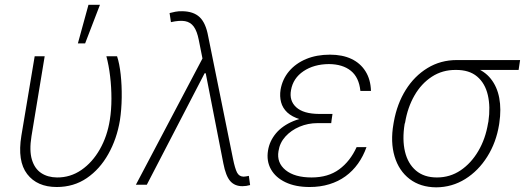

<svg xmlns="http://www.w3.org/2000/svg" viewBox="-20 -785 2235 816"><path d="M127.4 -545.9H169.9L113.8 -206.1Q104 -145.5 115.5 -106.9Q127 -68.4 154.8 -49.8Q182.6 -31.2 222.2 -30.8Q278.8 -30.3 325.7 -62.5Q372.6 -94.7 404.3 -150.4Q436 -206.1 446.8 -275.4Q453.6 -317.9 453.6 -366Q453.6 -414.1 448 -460.9Q442.4 -507.8 432.1 -545.9H477.5Q487.8 -515.1 492.9 -468.5Q498 -421.9 497.3 -370.6Q496.6 -319.3 489.7 -273.9Q476.6 -194.8 440.4 -130.4Q404.3 -65.9 348.9 -28.1Q293.5 9.8 221.2 9.8Q137.7 9.8 95.5 -45.2Q53.2 -100.1 70.8 -208ZM311 -600.6 356 -764.6H404.8L341.8 -600.6Z M1010.3 6.3Q977.5 6.3 958.5 -15.4Q939.5 -37.1 929.2 -90.8L854.5 -472.7L847.2 -502.9L824.7 -615.7Q817.4 -652.8 803.5 -671.9Q789.6 -690.9 766.4 -695.1Q743.2 -699.2 706.5 -690.9L700.7 -729.5Q710.9 -732.4 725.1 -735.1Q739.3 -737.8 754.4 -737.3Q802.2 -736.8 828.4 -712.2Q854.5 -687.5 864.7 -631.3L970.2 -110.4Q978.5 -69.3 987.3 -52Q996.1 -34.7 1015.1 -34.2Q1024.9 -34.7 1037.6 -37.6L1043 1.5Q1034.7 3.9 1026.6 5.1Q1018.6 6.3 1010.3 6.3ZM557.6 0 853 -560.1 860.8 -473.6H849.6L604 0Z M1341.3 -290H1391.1L1387.7 -261.7H1329.6Q1289.1 -261.7 1253.2 -246.6Q1217.3 -231.4 1193.1 -204.8Q1168.9 -178.2 1163.6 -142.6Q1155.3 -93.3 1193.8 -62Q1232.4 -30.8 1304.2 -30.8Q1374.5 -30.8 1421.4 -65.2Q1468.3 -99.6 1495.6 -159.7H1537.6Q1523.9 -121.1 1501.5 -89.6Q1479 -58.1 1448.5 -35.9Q1418 -13.7 1379.6 -2Q1341.3 9.8 1295.9 9.8Q1235.8 9.8 1193.6 -10.3Q1151.4 -30.3 1131.6 -65.4Q1111.8 -100.6 1119.1 -145.5Q1125.5 -185.5 1152.8 -218.3Q1180.2 -251 1227.3 -270.5Q1274.4 -290 1341.3 -290ZM1388.2 -267.6H1337.9Q1289.1 -267.6 1254.9 -278.1Q1220.7 -288.6 1200.9 -307.1Q1181.2 -325.7 1174.6 -350.6Q1168 -375.5 1172.4 -403.8Q1180.2 -448.7 1208.5 -482.2Q1236.8 -515.6 1281.2 -534.2Q1325.7 -552.7 1382.3 -552.7Q1435.1 -552.7 1473.4 -534.7Q1511.7 -516.6 1533.4 -481.9Q1555.2 -447.3 1556.6 -398.4H1511.7Q1505.9 -456.1 1471.2 -484.1Q1436.5 -512.2 1377.9 -512.7Q1314 -512.2 1269.8 -482.4Q1225.6 -452.6 1216.8 -401.9Q1208.5 -356.9 1239 -329.1Q1269.5 -301.3 1335.4 -300.8H1393.1Z M1652.3 -258.8 1653.8 -267.6Q1667.5 -343.8 1704.3 -402.8Q1741.2 -461.9 1796.9 -495.8Q1852.5 -529.8 1921.9 -529.8Q1934.1 -527.3 1943.8 -522.5Q1953.6 -517.6 1964.8 -511.5Q1976.1 -505.4 1993.2 -499.5Q2038.6 -484.4 2065.7 -450.4Q2092.8 -416.5 2101.8 -368.7Q2110.8 -320.8 2102.1 -262.2L2101.1 -255.4Q2088.9 -179.7 2051 -119.4Q2013.2 -59.1 1957.3 -24.2Q1901.4 10.7 1834 11.2Q1766.6 10.7 1720.9 -24.2Q1675.3 -59.1 1657 -120.1Q1638.7 -181.2 1652.3 -258.8ZM1701.7 -264.2 1699.7 -258.3Q1689 -191.9 1701.2 -140.6Q1713.4 -89.4 1747.8 -60.1Q1782.2 -30.8 1836.9 -30.8Q1892.6 -30.8 1937.5 -61Q1982.4 -91.3 2012.9 -143.3Q2043.5 -195.3 2054.2 -261.2L2055.7 -268.1Q2064.9 -331.5 2053.2 -381.3Q2041.5 -431.2 2007.8 -459.7Q1974.1 -488.3 1917 -487.8Q1860.4 -488.3 1815.4 -459Q1770.5 -429.7 1741.5 -379.2Q1712.4 -328.6 1701.7 -264.2ZM2190.4 -529.8 2184.1 -487.8H1915L1921.9 -529.8Z"/></svg>

Font: Inter Tight ExtraLight
Style: Italic
Weight: 250
Italic angle: -9.39999°
Designer: Rasmus Andersson
Foundry: rsms
Version: Version 3.004